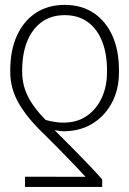

<svg xmlns="http://www.w3.org/2000/svg" viewBox="-20 -573 523 777"><path d="M393.6 183.6H81.1V142.1L326.2 142.6Q302.7 116.7 275.1 88.1Q247.6 59.6 218.3 29.8Q189 0 159.7 -28.8Q91.8 -93.3 56.6 -153.6Q21.5 -213.9 21.5 -282.2V-288.1Q21.5 -369.6 48.6 -429Q75.7 -488.3 125 -520.8Q174.3 -553.2 241.7 -553.2Q309.1 -553.2 358.4 -520.8Q407.7 -488.3 434.6 -429Q461.4 -369.6 461.4 -288.6V-282.2Q461.9 -214.8 435.1 -161.6Q408.2 -108.4 360.4 -76.7Q312.5 -44.9 249 -42Q237.3 -41.5 226.3 -42.5Q215.3 -43.5 201.2 -45.9Q223.1 -23.9 247.1 0Q271 23.9 295.9 49.3Q320.8 74.7 345.5 100.6Q370.1 126.5 393.6 153.3ZM413.1 -281.7V-288.1Q413.1 -356.4 392.8 -406.7Q372.6 -457 334.5 -484.4Q296.4 -511.7 241.7 -511.7Q187.5 -511.7 149.2 -484.1Q110.8 -456.5 90.3 -406.5Q69.8 -356.4 69.8 -288.1V-282.2Q69.8 -227.5 94.2 -180.4Q118.7 -133.3 165 -87.4Q185.5 -82 202.9 -79.3Q220.2 -76.7 236.3 -76.7Q291.5 -76.7 330.8 -103.5Q370.1 -130.4 391.6 -176.8Q413.1 -223.1 413.1 -281.7Z"/></svg>

Font: Inter 17pt ExtraLight
Style: Regular
Weight: 250
Version: Version 4.001;git-66647c0bb